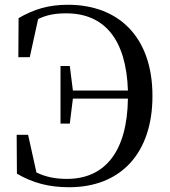

<svg xmlns="http://www.w3.org/2000/svg" viewBox="-20 -769 714 806"><path d="M234 -250H273L286 -355H517C514 -132 420 -18 261 -18C213 -18 172 -26 133 -45L98 -203H50L51 -40C117 -1 186 17 270 17C487 17 620 -126 620 -366C620 -615 477 -749 265 -749C185 -749 124 -731 58 -693L57 -529H105L140 -689C175 -706 210 -713 258 -713C419 -713 510 -603 517 -389H286L273 -492H234Z"/></svg>

Font: Source Han Serif SC Medium
Style: Regular
Weight: 500
Designer: Ryoko NISHIZUKA 西塚涼子 (kana & ideographs); Frank Grießhammer (Latin, Greek & Cyrillic); Wenlong ZHANG 张文龙 (bopomofo); San
Foundry: Adobe
Version: Version 2.003;hotconv 1.1.1;makeotfexe 2.6.0